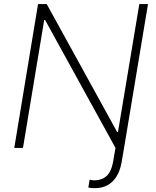

<svg xmlns="http://www.w3.org/2000/svg" viewBox="-20 -748 790 971"><path d="M564 0H607.4L594.7 74.2Q586.9 116.7 568.6 145.5Q550.3 174.3 522.9 189Q495.6 203.6 460.4 203.6Q451.2 203.6 442.1 202.9Q433.1 202.1 426.8 200.2L433.1 161.1Q438 162.1 444.3 162.8Q450.7 163.6 458 164.1Q495.6 163.6 519 142.1Q542.5 120.6 551.3 73.7ZM728.5 -727.5 607.4 0H564L208 -647H203.6L96.2 0H52.2L172.4 -727.5H216.3L572.3 -80.6H576.7L684.6 -727.5Z"/></svg>

Font: Inter Tight ExtraLight
Style: Italic
Weight: 250
Italic angle: -9.39999°
Designer: Rasmus Andersson
Foundry: rsms
Version: Version 3.004